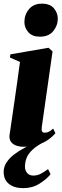

<svg xmlns="http://www.w3.org/2000/svg" viewBox="-26 -770 328 1023"><path d="M97 12Q79 12 61.2 6Q43.5 0 32.8 -14Q22 -28 25 -52Q25.5 -56 29 -79Q32.5 -102 38 -140Q43.5 -178 50.5 -226.2Q57.5 -274.5 65.2 -329.2Q73 -384 80.5 -440L27 -463.5L29.5 -480.5L232.5 -515.5L254 -496L196.5 -92.5Q194.5 -74.5 198.8 -68.8Q203 -63 212 -63Q224 -63 234.2 -68Q244.5 -73 257 -85L269.5 -60.5Q253.5 -41.5 229.5 -24.8Q205.5 -8 172.5 2Q139.5 12 97 12ZM186 -574.5Q146.5 -574.5 125.2 -598.2Q104 -622 104 -652.5Q104 -692 128.5 -721.2Q153 -750.5 197 -750.5Q241.5 -750.5 261.8 -725.2Q282 -700 282 -671Q282 -634 257.8 -604.2Q233.5 -574.5 186 -574.5ZM98.5 232.5Q50 232.5 21.8 210Q-6.5 187.5 -6.5 145.5Q-6.5 119.5 8.2 96.5Q23 73.5 48.2 53.8Q73.5 34 105 17.5Q136.5 1 169.5 -12L182 -29.5L220 -19Q172.5 4 148.2 26.8Q124 49.5 115.5 72.2Q107 95 107 118Q107 138 118.8 151.8Q130.5 165.5 152 165.5Q172.5 165.5 190.8 156Q209 146.5 230 131L243.5 158Q223.5 184 185 208.2Q146.5 232.5 98.5 232.5Z"/></svg>

Font: Merriweather 144pt Black
Style: Italic
Weight: 900
Italic angle: -7.8°
Version: Version 2.101